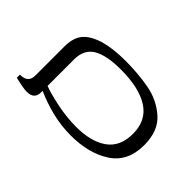

<svg xmlns="http://www.w3.org/2000/svg" viewBox="-179 -776 914 914"><g transform="rotate(-45 278.0 -319.0)"><path d="M496 -339Q496 -251 482 -176.5Q468 -102 419 -46.5Q370 9 275 9Q164 9 112 -70.5Q60 -150 60 -270Q60 -338 76 -401Q92 -464 115 -514V-516H106Q59 -516 59 -566Q59 -591 73 -647H94V-644Q94 -592 143 -592H339Q398 -592 430 -564.5Q462 -537 480 -477Q496 -419 496 -339ZM451 -324Q451 -421 422.5 -468.5Q394 -516 328 -516H149Q136 -484 121.5 -415.5Q107 -347 107 -282Q107 -182 148 -124.5Q189 -67 275 -67Q365 -67 408 -134Q451 -201 451 -324Z"/></g></svg>

Font: Noto Serif Hebrew Light
Style: Regular
Weight: 300
Designer: Monotype Design Team
Foundry: Monotype Imaging Inc.
Version: Version 1.000